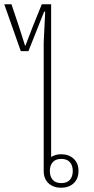

<svg xmlns="http://www.w3.org/2000/svg" viewBox="-55 -873 443 905"><path d="M233 12Q197 12 174 -9Q151 -30 151 -67V-672L158 -818H153L79 -632H43L-35 -853H-1L34 -749L63 -658H65L100 -749L142 -853H186V-133Q207 -146 233 -146Q269 -146 292 -125Q315 -104 315 -67Q315 -30 292 -9Q269 12 233 12ZM234 -10Q261 -10 274.5 -25.5Q288 -41 288 -67Q288 -93 274.5 -108.5Q261 -124 234 -124Q207 -124 193.5 -108.5Q180 -93 180 -67Q180 -41 193.5 -25.5Q207 -10 234 -10Z"/></svg>

Font: IBM Plex Sans Thai Looped ExtraLight
Style: Regular
Weight: 200
Designer: Mike Abbink, Paul van der Laan, Pieter van Rosmalen, Ben Mitchell, Mark Frömberg
Foundry: Bold Monday
Version: Version 1.0